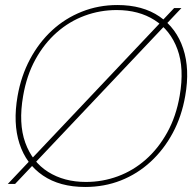

<svg xmlns="http://www.w3.org/2000/svg" viewBox="-20 -732 766 764"><path d="M11 0 673 -700H702L40 0ZM319 12Q218 12 151 -33.5Q84 -79 57.5 -160.5Q31 -242 50 -350Q64 -430 99.5 -496.5Q135 -563 187 -611Q239 -659 305.5 -685.5Q372 -712 447 -712Q548 -712 615 -666Q682 -620 709 -538.5Q736 -457 717 -350Q703 -269 667.5 -203Q632 -137 579.5 -88.5Q527 -40 461 -14Q395 12 319 12ZM322 -8Q388 -8 449 -30.5Q510 -53 560 -97Q610 -141 645.5 -205Q681 -269 695 -351Q714 -460 686 -536Q658 -612 595 -652Q532 -692 444 -692Q378 -692 317 -669.5Q256 -647 206 -603Q156 -559 121 -495.5Q86 -432 72 -350Q53 -241 80.5 -164.5Q108 -88 171.5 -48Q235 -8 322 -8Z"/></svg>

Font: DM Sans 18pt Thin
Style: Italic
Weight: 250
Italic angle: -10°
Designer: Colophon Foundry, Jonny Pinhorn
Foundry: Colophon Foundry
Version: Version 4.004;gftools[0.9.30]